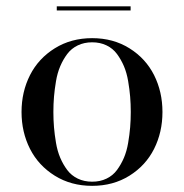

<svg xmlns="http://www.w3.org/2000/svg" viewBox="-20 -594 598 624"><path d="M164.5 -573.5H404.5V-560H164.5ZM77.5 -110.2Q50 -164.5 50 -230Q50 -295.5 77.5 -349.8Q105 -404 158 -437Q211 -470 279.5 -470Q348 -470 400.8 -437Q453.5 -404 480.8 -349.8Q508 -295.5 508 -230Q508 -164.5 480.8 -110.2Q453.5 -56 400.8 -23Q348 10 279.5 10Q211 10 158 -23Q105 -56 77.5 -110.2ZM155.5 -279.8Q153.5 -256 153.5 -230Q153.5 -204 155.5 -180.2Q157.5 -156.5 162 -129.8Q166.5 -103 175.8 -81.2Q185 -59.5 198.5 -41.5Q212 -23.5 232.8 -13.5Q253.5 -3.5 279.5 -3.5Q305.5 -3.5 326.2 -13.5Q347 -23.5 360.2 -41.5Q373.5 -59.5 382.8 -81.2Q392 -103 396.5 -129.8Q401 -156.5 403 -180.2Q405 -204 405 -230Q405 -256 403 -279.8Q401 -303.5 396.5 -330.2Q392 -357 382.8 -378.8Q373.5 -400.5 360.2 -418.5Q347 -436.5 326.2 -446.5Q305.5 -456.5 279.5 -456.5Q253.5 -456.5 232.8 -446.5Q212 -436.5 198.5 -418.5Q185 -400.5 175.8 -378.8Q166.5 -357 162 -330.2Q157.5 -303.5 155.5 -279.8Z"/></svg>

Font: Bodoni* 16pt
Style: Regular
Weight: 400
Version: Version 2.3